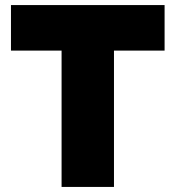

<svg xmlns="http://www.w3.org/2000/svg" viewBox="-20 -733 688 753"><path d="M221.5 0Q221.5 -56.5 221.5 -109.8Q221.5 -163 221.5 -230.5V-441Q221.5 -511.5 221.5 -566.8Q221.5 -622 221.5 -680L298.5 -534.5H198.5Q144 -534.5 102.2 -534.5Q60.5 -534.5 23 -534.5V-713H625.5V-534.5Q588 -534.5 546.2 -534.5Q504.5 -534.5 450 -534.5H350L427 -680Q427 -622 427 -566.8Q427 -511.5 427 -441V-230.5Q427 -163 427 -109.8Q427 -56.5 427 0Z"/></svg>

Font: Commissioner Thin ExtraBold
Style: Regular
Weight: 800
Version: Version 1.000